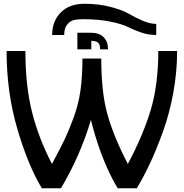

<svg xmlns="http://www.w3.org/2000/svg" viewBox="-20 -1000 976 1020"><path d="M304 0H202Q127 -126 71 -319Q15 -512 15 -729H115Q115 -544 150 -405Q185 -266 256 -129Q301 -213 322 -256.5Q343 -300 370 -372Q397 -444 407.5 -519.5Q418 -595 418 -689H518Q518 -509 551 -391.5Q584 -274 659 -129Q739 -278 780 -413.5Q821 -549 821 -729H921Q921 -618 900.5 -506.5Q880 -395 845.5 -300Q811 -205 778 -134.5Q745 -64 707 0H605Q590 -25 575 -54Q560 -83 544.5 -118.5Q529 -154 515 -192Q501 -230 487.5 -274Q474 -318 463 -363Q407 -174 304 0ZM423 -898Q392 -898 372.5 -893.5Q353 -889 337 -869.5Q321 -850 321 -814H257Q257 -887 302.5 -933.5Q348 -980 429 -980Q503 -980 566.5 -963.5Q630 -947 665 -926.5Q700 -906 739 -889.5Q778 -873 810 -873V-814Q770 -814 731 -827Q692 -840 661 -856Q630 -872 567 -885Q504 -898 423 -898ZM391 -738V-826H464Q507 -826 530.5 -802.5Q554 -779 554 -738H512Q512 -763 501.5 -773Q491 -783 465 -783V-738Z"/></svg>

Font: ColatingCofangSans
Style: Regular
Weight: 400
Foundry: GNU
Version: Version 412.227;June 27, 2022;FontCreator 11.0.0.2412 32-bit